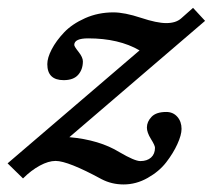

<svg xmlns="http://www.w3.org/2000/svg" viewBox="-70 -453 552 498"><path d="M400.9 -118.7Q400.9 -103 390.1 -79.3Q379.4 -55.7 361.1 -32Q342.8 -8.3 313 8.5Q283.2 25.4 250.5 25.4Q219.7 25.4 193.4 11.7Q106.4 -35.6 74.2 -35.6Q55.7 -35.6 33.2 -23.4Q10.7 -11.2 -10.3 9.8L-50.3 -29.3L292 -322.3Q238.3 -353.5 158.7 -353.5Q122.6 -353.5 122.6 -336.4Q122.6 -332.5 133.8 -318.4Q145 -304.2 145 -293.9Q145 -272.9 132.8 -259Q120.6 -245.1 95.2 -245.1Q52.7 -245.1 52.7 -286.6Q52.7 -303.2 64.2 -325.2Q75.7 -347.2 96.2 -368.9Q116.7 -390.6 150.6 -405.8Q184.6 -420.9 224.1 -420.9Q252.9 -420.9 295.9 -406.7Q336.9 -393.1 361.3 -393.1Q386.2 -393.1 399.9 -405.3L430.7 -432.6L461.9 -398.9L109.9 -97.2Q188 -90.3 240.2 -58.1Q279.3 -35.2 293.9 -35.2Q311.5 -35.2 321.8 -44.4Q332 -53.7 332 -69.8Q332 -75.7 321.5 -92.5Q311 -109.4 311 -122.1Q311 -137.2 323 -149.9Q335 -162.6 361.3 -162.6Q378.9 -162.6 389.9 -150.1Q400.9 -137.7 400.9 -118.7Z"/></svg>

Font: Elstob 18pt
Style: Bold Italic
Weight: 700
Italic angle: -20°
Designer: Peter S. Baker
Version: Version 1.015